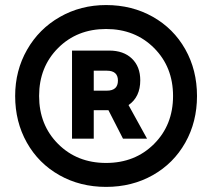

<svg xmlns="http://www.w3.org/2000/svg" viewBox="-20 -730 840 760"><path d="M40 -350.1Q40 -450.7 87.2 -533.2Q134.3 -615.7 216.8 -662.8Q299.3 -710 399.9 -710Q502.4 -710 584.7 -663.6Q667 -617.2 713.4 -534.9Q759.8 -452.6 759.8 -350.1Q759.8 -247.6 713.4 -165.3Q667 -83 584.7 -36.6Q502.4 9.8 399.9 9.8Q297.4 9.8 215.1 -36.6Q132.8 -83 86.4 -165.3Q40 -247.6 40 -350.1ZM210 -160.2Q285.2 -85 399.9 -85Q514.6 -85 589.8 -160.2Q665 -235.4 665 -350.1Q665 -464.8 589.8 -540Q514.6 -615.2 399.9 -615.2Q285.2 -615.2 210 -540Q134.8 -464.8 134.8 -350.1Q134.8 -235.4 210 -160.2ZM265.1 -181.2V-529.8H412.1Q469.2 -529.8 502.2 -498Q535.2 -466.3 535.2 -412.1Q535.2 -346.2 488.8 -314L562 -181.2H466.8L409.2 -293.9H351.1V-181.2ZM351.1 -371.1H402.8Q446.8 -371.1 446.8 -411.1Q446.8 -450.2 402.8 -450.2H351.1Z"/></svg>

Font: Fixel Text SemiBold
Style: Regular
Weight: 600
Width: 4
Designer: AlfaBravo + MacPaw
Foundry: Kyrylo Tkachov, Marchela Mozhyna, Serhii Makarenko, Maria Weinstein, Zakhar Kryvoshyya
Version: Version 1.211